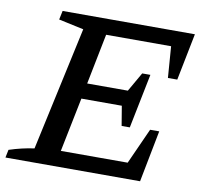

<svg xmlns="http://www.w3.org/2000/svg" viewBox="-90 -730 855 809"><g transform="rotate(10 337.5 -325.0)"><path d="M-16 0 -9 -34Q46 -52 98 -59L213 -589L106 -612L114 -650H680L640 -449H600L590 -583H312L269 -367H443L490 -449H525L478 -216H443L429 -300H256L209 -68H495L564 -221H603L560 0Z"/></g></svg>

Font: Piazzolla Medium
Style: Italic
Weight: 500
Italic angle: -11.3°
Designer: Juan Pablo del Peral
Foundry: Huerta Tipografica
Version: Version 1.330